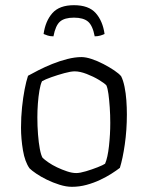

<svg xmlns="http://www.w3.org/2000/svg" viewBox="-20 -720 570 740"><path d="M257 0Q235 0 209.5 -8Q184 -16 160.5 -27.5Q137 -39 119.5 -51Q102 -63 94 -71Q76 -96 68.5 -140.5Q61 -185 61 -228Q61 -269 65 -307Q69 -345 75 -376Q81 -407 88 -428Q104 -437 128.5 -449.5Q153 -462 181.5 -473.5Q210 -485 239.5 -492.5Q269 -500 294 -500Q311 -500 333.5 -492.5Q356 -485 379 -473Q402 -461 420.5 -448.5Q439 -436 447 -426Q455 -410 460 -385.5Q465 -361 467 -333.5Q469 -306 469 -279Q469 -219 461 -163.5Q453 -108 442 -73Q429 -63 409.5 -50.5Q390 -38 365.5 -26.5Q341 -15 313.5 -7.5Q286 0 257 0ZM274 -53Q288 -53 311.5 -60Q335 -67 356.5 -75.5Q378 -84 385 -89Q395 -112 400 -157Q405 -202 405 -246Q405 -277 403 -306Q401 -335 398 -357.5Q395 -380 390 -391Q383 -399 361.5 -412Q340 -425 314 -435Q288 -445 268 -445Q253 -445 227.5 -438Q202 -431 178 -422.5Q154 -414 142 -407Q136 -395 132 -371.5Q128 -348 126 -321Q124 -294 124 -268Q124 -234 126.5 -202Q129 -170 133.5 -146Q138 -122 144 -112Q151 -105 166 -94.5Q181 -84 200 -75Q219 -66 238.5 -59.5Q258 -53 274 -53ZM265 -700Q322 -700 349 -669.5Q376 -639 383 -589Q377 -586 367 -583Q357 -580 345 -580Q337 -622 319 -637Q301 -652 265 -652Q229 -652 211.5 -637Q194 -622 186 -580Q173 -580 164 -583Q155 -586 148 -589Q155 -639 182 -669.5Q209 -700 265 -700Z"/></svg>

Font: Texturina Medium 12pt Thin
Style: Regular
Weight: 250
Version: Version 1.002